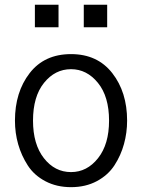

<svg xmlns="http://www.w3.org/2000/svg" viewBox="-20 -771 599 809"><path d="M43 0ZM127 -656.2V-751H226.6V-656.2ZM333 -656.2V-751H431.6V-656.2ZM119.1 -262.7Q119.1 -163.1 165 -104.5Q210.9 -45.9 279.3 -45.9Q346.7 -45.9 393.1 -104.5Q439.5 -163.1 439.5 -262.7Q439.5 -364.3 392.6 -421.9Q345.7 -479.5 279.3 -479.5Q211.9 -479.5 165.5 -421.9Q119.1 -364.3 119.1 -262.7ZM43 -262.7Q43 -382.8 105 -462.9Q167 -543 279.3 -543Q390.6 -543 453.1 -462.9Q515.6 -382.8 515.6 -262.7Q515.6 -211.9 502.4 -164.1Q489.3 -116.2 462.4 -74.7Q435.5 -33.2 388.2 -7.8Q340.8 17.6 279.3 17.6Q218.8 17.6 171.4 -7.3Q124 -32.2 97.2 -73.7Q70.3 -115.2 56.6 -163.1Q43 -210.9 43 -262.7Z"/></svg>

Font: Batunionen A1
Style: Regular
Weight: 400
Designer: HanYang I&C Co.,Ltd.
Foundry: HanYang I&C Co.,Ltd.
Version: Version 2.50; ttfautohint (v1.6)